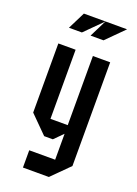

<svg xmlns="http://www.w3.org/2000/svg" viewBox="-144 -727 621 870"><g transform="rotate(20 166.5 -292.0)"><path d="M208.3 -500H291.7V0L208.3 83.3H83.3V0H208.3V-125L166.7 -83.3H125L41.7 -166.7V-500H125V-166.7H208.3ZM166.7 -583.3 208.3 -666.7H312.5L229.2 -583.3ZM62.5 -583.3 104.2 -666.7H208.3L125 -583.3Z"/></g></svg>

Font: Yulong
Style: Regular
Weight: 400
Designer: GGBotNet
Foundry: f0n7.com
Version: 1.00